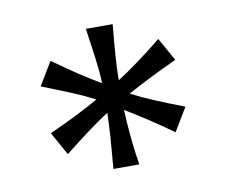

<svg xmlns="http://www.w3.org/2000/svg" viewBox="-52 -845 605 499"><g transform="rotate(-10 251.0 -595.5)"><path d="M273.4 -781.2Q271 -756.8 269.3 -736.8Q267.6 -716.8 266.4 -699.5Q265.1 -682.1 264.4 -666.5Q263.7 -650.9 263.7 -634.8Q277.3 -643.6 290.5 -652.6Q303.7 -661.6 317.9 -672.1Q332 -682.6 348.1 -694.8Q364.3 -707 383.3 -722.7L417.5 -661.6Q395 -651.4 377 -642.6Q358.9 -633.8 343.3 -626Q327.6 -618.2 313.5 -610.6Q299.3 -603 285.6 -595.7Q299.8 -588.4 314.5 -581.5Q329.1 -574.7 345.2 -567.9Q361.3 -561 380.4 -553.5Q399.4 -545.9 422.4 -537.1L385.7 -476.1Q365.7 -490.2 349.4 -501.5Q333 -512.7 318.4 -522.2Q303.7 -531.7 290.5 -540Q277.3 -548.3 263.7 -556.6Q264.2 -540.5 265.4 -524.7Q266.6 -508.8 268.1 -491.5Q269.5 -474.1 272 -454.3Q274.4 -434.6 278.3 -410.2H210Q211.9 -434.6 213.6 -454.6Q215.3 -474.6 216.6 -492.2Q217.8 -509.8 218.5 -525.4Q219.2 -541 219.7 -556.6Q206.5 -548.3 193.4 -539.1Q180.2 -529.8 165.8 -519.3Q151.4 -508.8 135.3 -496.3Q119.1 -483.9 100.1 -468.8L65.9 -529.8L106 -548.3Q124.5 -557.1 140.1 -564.9Q155.8 -572.8 169.7 -580.3Q183.6 -587.9 197.8 -595.7Q183.6 -603 168.9 -609.9Q154.3 -616.7 137.9 -623.5Q121.6 -630.4 102.8 -637.7Q84 -645 61 -654.3L97.7 -715.3Q117.7 -701.2 134 -689.7Q150.4 -678.2 165 -668.7Q179.7 -659.2 192.9 -650.9Q206.1 -642.6 219.7 -634.8Q219.2 -650.9 217.8 -666.5Q216.3 -682.1 214.1 -699.5Q211.9 -716.8 209 -736.8Q206.1 -756.8 202.6 -781.2Z"/></g></svg>

Font: Andika Phon
Style: Regular
Weight: 400
Designer: Victor Gaultney, Annie Olsen, Julie Remington, Don Collingsworth, Eric Hays, Becca Hirsbrunner
Foundry: SIL International
Version: Version 5.000